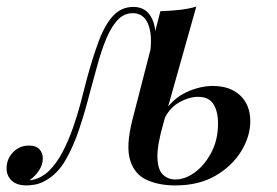

<svg xmlns="http://www.w3.org/2000/svg" viewBox="-84 -549 841 583"><path d="M412 -174Q393 -108 394 -71Q395 -34 410.5 -19Q426 -4 448 -4Q478 -4 507.5 -25.5Q537 -47 557.5 -85.5Q578 -124 578 -174Q578 -211 564 -233Q550 -255 517 -255Q491 -255 462.5 -239.5Q434 -224 418 -194L413 -207Q441 -250 482 -269Q523 -288 562 -288Q615 -288 645.5 -259Q676 -230 676 -181Q676 -135 648.5 -90Q621 -45 570.5 -15.5Q520 14 448 14Q398 14 361 -3Q324 -20 311 -63Q298 -106 318 -185L403 -515Q433 -516 461 -519Q489 -522 512 -529ZM10 -2Q41 -7 64.5 -30Q88 -53 106 -87.5Q124 -122 137.5 -160.5Q151 -199 161 -237Q171 -275 178 -303Q197 -374 216 -424.5Q235 -475 260 -501.5Q285 -528 321 -528Q361 -528 378 -491.5Q395 -455 383 -397L372 -391Q379 -444 365.5 -476.5Q352 -509 319 -509Q292 -509 272.5 -487.5Q253 -466 238.5 -431Q224 -396 212.5 -354Q201 -312 190 -272Q175 -213 157 -158.5Q139 -104 114.5 -62Q90 -20 53 0Q37 9 22 11.5Q7 14 -3 14Q-33 14 -48.5 -0.5Q-64 -15 -64 -38Q-64 -66 -44.5 -86.5Q-25 -107 4 -107Q25 -107 35.5 -96Q46 -85 46 -68Q46 -49 34.5 -31.5Q23 -14 6 -2Q7 -2 8 -2Q9 -2 10 -2Z"/></svg>

Font: Playfair Display Medium
Style: Italic
Weight: 500
Italic angle: -14°
Designer: Claus Eggers Sørensen
Foundry: Claus Eggers Sørensen
Version: Version 1.203